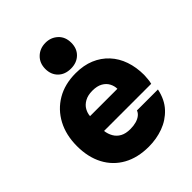

<svg xmlns="http://www.w3.org/2000/svg" viewBox="-216 -881 1008 1008"><g transform="rotate(-45 287.5 -377.0)"><path d="M296 8Q214 8 154.5 -25Q95 -58 63 -118.5Q31 -179 31 -261Q31 -343 64 -405Q97 -467 156.5 -502Q216 -537 297 -537Q356 -537 401.5 -518Q447 -499 479.5 -464Q512 -429 528.5 -381Q545 -333 545 -276Q544 -261 543 -246.5Q542 -232 538 -217H188Q191 -192 203 -171Q215 -150 237 -138Q259 -126 293 -126Q317 -126 336.5 -131.5Q356 -137 369 -147.5Q382 -158 386 -171H542Q529 -108 492 -68.5Q455 -29 404 -10.5Q353 8 296 8ZM191 -324H394Q394 -345 383.5 -365Q373 -385 351 -397.5Q329 -410 294 -410Q260 -410 237 -397Q214 -384 203 -364Q192 -344 191 -324ZM297 -571Q253 -571 226.5 -597Q200 -623 200 -665Q200 -708 228 -735Q256 -762 298 -762Q338 -762 366 -736Q394 -710 394 -666Q394 -623 367 -597Q340 -571 297 -571Z"/></g></svg>

Font: Onest ExtraBold
Style: Regular
Weight: 800
Designer: Dmitri Voloshin, Andrey Kudryavtsev
Foundry: Dmitri Voloshin, Andrey Kudryavtsev
Version: Version 1.000;gftools[0.9.33]